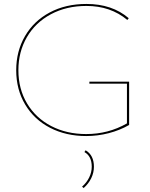

<svg xmlns="http://www.w3.org/2000/svg" viewBox="-20 -683 759 971"><path d="M633 -270V-51Q586 -24 530 -9.5Q474 5 416 5Q314 5 233.5 -36.5Q153 -78 107.5 -154Q62 -230 62 -328Q62 -424 106.5 -500.5Q151 -577 231.5 -620Q312 -663 417 -663Q547 -663 631 -591L624 -582Q539 -653 417 -653Q316 -653 237.5 -611Q159 -569 116 -495Q73 -421 73 -328Q73 -233 117 -159.5Q161 -86 239 -45.5Q317 -5 416 -5Q528 -5 622 -59V-260H432V-270ZM395 261Q418 241 431 214.5Q444 188 444 160Q444 107 407 86L413 77Q455 102 455 160Q455 190 441.5 218Q428 246 403 268Z"/></svg>

Font: Ysabeau Hairline
Style: Regular
Weight: 100
Designer: Christian Thalmann (Catharsis Fonts)
Version: Version 0.003